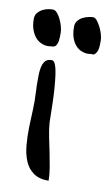

<svg xmlns="http://www.w3.org/2000/svg" viewBox="-117 -636 394 680"><g transform="rotate(10 79.5 -296.0)"><path d="M7.8 -329.1Q7.8 -340.8 7.8 -356.4Q7.8 -372.1 10.7 -386.2Q13.7 -400.4 21 -409.7Q28.3 -418.9 44.9 -418.9Q52.7 -418.9 58.1 -405.3Q63.5 -391.6 66.4 -369.6Q69.3 -347.7 71.3 -321.3Q73.2 -294.9 73.7 -270.5Q74.2 -246.1 74.7 -226.6Q75.2 -207 75.2 -200.2Q77.1 -174.8 82.5 -148.9Q87.9 -123 93.3 -96.7Q98.6 -70.3 103 -44.9Q107.4 -19.5 107.4 3.9Q73.2 3.9 52.7 -10.7Q32.2 -25.4 22 -49.8Q11.7 -74.2 8.8 -106Q5.9 -137.7 6.8 -170.4Q7.8 -203.1 9.3 -235.8Q10.7 -268.6 8.8 -294.9V-299.8Q8.8 -304.7 8.3 -309.6Q7.8 -314.5 7.8 -319.3ZM-43.7 -552.2Q-43.7 -564.7 -36.3 -573.6Q-29 -582.5 -18.9 -587.7Q-8.8 -593 1.4 -594.5Q11.5 -596.1 17.1 -596.1Q25.4 -596.1 32.8 -587.7Q40.1 -579.4 46 -567.3Q51.9 -555.3 55.4 -542.2Q58.9 -529.1 58.9 -519.7Q58.9 -511.3 58.6 -503.5Q58.2 -495.6 57.2 -488.8Q56.1 -482 52.6 -475.8Q49.2 -469.5 42.9 -467.4Q41.5 -467.4 38.7 -466.9Q35.9 -466.3 32.8 -466.3Q29.6 -466.3 26.8 -465.8Q24 -465.3 22.6 -465.3Q10.8 -465.3 -1.4 -470.5Q-13.6 -475.8 -22.7 -486.2Q-31.8 -496.7 -37.7 -512.9Q-43.7 -529.1 -43.7 -552.2ZM101.5 -549Q101.5 -562.6 109.2 -571.5Q116.8 -580.4 126.6 -585.1Q136.4 -589.8 146.5 -591.9Q156.6 -594 162.2 -594Q169.9 -594 176.9 -585.1Q183.8 -576.2 189.8 -564.7Q195.7 -553.2 199.5 -540.1Q203.4 -527 203.4 -516.6Q203.4 -508.2 203 -500.3Q202.7 -492.5 201.3 -485.7Q199.9 -478.9 196.4 -473.1Q192.9 -467.4 187.3 -464.2Q185.9 -464.2 183.1 -464.2Q180.3 -464.2 177.2 -464.2Q174.1 -464.2 170.9 -463.7Q167.8 -463.2 167.1 -463.2Q155.2 -463.2 143.4 -467.9Q131.5 -472.6 122.1 -483.1Q112.7 -493.5 107.1 -509.8Q101.5 -526 101.5 -549Z"/></g></svg>

Font: Swanky and Moo Moo
Style: Regular
Weight: 400
Designer: Kimberly Geswein
Foundry: Kimberly Geswein
Version: Version 1.002 2001